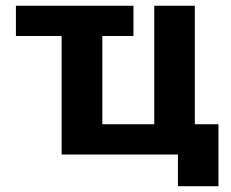

<svg xmlns="http://www.w3.org/2000/svg" viewBox="-20 -536 803 666"><path d="M35.2 -411.1V-516.1H442.9V-411.1H335V-105H515.1V-516.1H655.8V-105H737.8V109.9H597.2V0H193.8V-411.1Z"/></svg>

Font: LT Superior
Style: Bold
Weight: 400
Designer: Daniel Lyons
Foundry: LyonsType
Version: Version 1.000